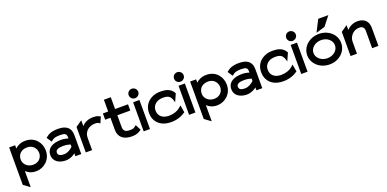

<svg xmlns="http://www.w3.org/2000/svg" viewBox="-5 -1636 5649 2801"><g transform="rotate(-20 2819.5 -235.0)"><path d="M127 -400V-451H34V130L132 202V-49C167 -15 218 11 288 11C411 11 522 -84 522 -225C522 -342 442 -462 288 -462C217 -462 163 -436 127 -400ZM132 -225C132 -305 185 -362 281 -362C364 -362 419 -299 419 -225C419 -158 369 -93 281 -93C187 -93 132 -159 132 -225Z M595 -395 647 -318 658 -327C693 -358 728 -366 795 -366C869 -366 892 -349 892 -298V-277C872 -285 830 -296 784 -296C659 -296 560 -252 560 -138C560 -46 639 11 750 11C817 11 872 -22 899 -45V0H990V-296C990 -408 923 -462 795 -462C700 -462 646 -439 603 -402ZM662 -140C662 -188 711 -202 784 -202C829 -202 874 -191 892 -185V-149C880 -136 823 -83 753 -83C693 -83 662 -101 662 -140Z M1435 -424C1408 -436 1392 -447 1333 -447C1253 -447 1196 -415 1158 -374V-463L1060 -395V0H1158V-190C1158 -239 1177 -279 1207 -306C1234 -330 1272 -350 1325 -350C1369 -350 1376 -345 1393 -333L1405 -325L1446 -419Z M1925 -38 1881 -124 1869 -116C1839 -94 1839 -85 1777 -85C1707 -85 1678 -112 1678 -170V-352H1879V-449H1678V-632H1571V-449H1489V-352H1571V-161C1573 -52 1644 11 1777 11C1852 11 1883 -9 1916 -32Z M2007 -497C2048 -497 2082 -529 2082 -570C2082 -611 2048 -644 2007 -644C1966 -644 1933 -611 1933 -570C1933 -529 1966 -497 2007 -497ZM2057 -451H1959V0H2057Z M2611 -59 2592 -172 2552 -138C2513 -108 2457 -87 2385 -87C2291 -87 2225 -137 2225 -226C2225 -246 2229 -264 2236 -281C2259 -329 2309 -365 2390 -365C2468 -365 2504 -345 2526 -273L2535 -241L2589 -362L2586 -368C2541 -450 2456 -462 2385 -462C2344 -462 2308 -456 2274 -443C2187 -410 2123 -336 2123 -225C2123 -192 2128 -160 2140 -131C2173 -48 2254 11 2385 11C2483 11 2557 -21 2611 -59Z M2712 -497C2753 -497 2787 -529 2787 -570C2787 -611 2753 -644 2712 -644C2671 -644 2638 -611 2638 -570C2638 -529 2671 -497 2712 -497ZM2762 -451H2664V0H2762Z M2937 -400V-451H2844V130L2942 202V-49C2977 -15 3028 11 3098 11C3221 11 3332 -84 3332 -225C3332 -342 3252 -462 3098 -462C3027 -462 2973 -436 2937 -400ZM2942 -225C2942 -305 2995 -362 3091 -362C3174 -362 3229 -299 3229 -225C3229 -158 3179 -93 3091 -93C2997 -93 2942 -159 2942 -225Z M3405 -395 3457 -318 3468 -327C3503 -358 3538 -366 3605 -366C3679 -366 3702 -349 3702 -298V-277C3682 -285 3640 -296 3594 -296C3469 -296 3370 -252 3370 -138C3370 -46 3449 11 3560 11C3627 11 3682 -22 3709 -45V0H3800V-296C3800 -408 3733 -462 3605 -462C3510 -462 3456 -439 3413 -402ZM3472 -140C3472 -188 3521 -202 3594 -202C3639 -202 3684 -191 3702 -185V-149C3690 -136 3633 -83 3563 -83C3503 -83 3472 -101 3472 -140Z M4352 -59 4333 -172 4293 -138C4254 -108 4198 -87 4126 -87C4032 -87 3966 -137 3966 -226C3966 -246 3970 -264 3977 -281C4000 -329 4050 -365 4131 -365C4209 -365 4245 -345 4267 -273L4276 -241L4330 -362L4327 -368C4282 -450 4197 -462 4126 -462C4085 -462 4049 -456 4015 -443C3928 -410 3864 -336 3864 -225C3864 -192 3869 -160 3881 -131C3914 -48 3995 11 4126 11C4224 11 4298 -21 4352 -59Z M4453 -497C4494 -497 4528 -529 4528 -570C4528 -611 4494 -644 4453 -644C4412 -644 4379 -611 4379 -570C4379 -529 4412 -497 4453 -497ZM4503 -451H4405V0H4503Z M4958 -529 5070 -672H4913L4820 -489ZM4845 -366C4938 -366 5011 -304 5011 -226C5011 -148 4938 -85 4845 -85C4752 -85 4677 -148 4677 -226C4677 -304 4752 -366 4845 -366ZM4845 11C4995 11 5108 -95 5108 -226C5108 -357 4995 -462 4845 -462C4695 -462 4580 -357 4580 -226C4580 -95 4695 11 4845 11Z M5603 -281C5603 -375 5549 -443 5439 -443C5364 -443 5310 -411 5270 -370V-444L5171 -375V0H5270V-186C5270 -235 5292 -275 5320 -302C5345 -326 5382 -346 5431 -346C5483 -346 5506 -317 5506 -269V0H5603Z"/></g></svg>

Font: Charger
Style: ExBd
Weight: 400
Designer: Jasper
Foundry: Cannot Into Space Fonts
Version: Version 0.99